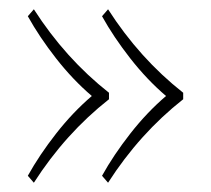

<svg xmlns="http://www.w3.org/2000/svg" viewBox="-20 -470 455 414"><path d="M40 -91Q65 -136 101 -182Q137 -228 178 -263Q137 -298 101 -344Q65 -390 40 -435L53 -450Q121 -344 215 -270V-256Q121 -182 53 -76ZM200 -91Q225 -136 261 -182Q297 -228 338 -263Q297 -298 261 -344Q225 -390 200 -435L213 -450Q281 -344 375 -270V-256Q281 -182 213 -76Z"/></svg>

Font: Trirong Thin
Style: Regular
Weight: 250
Designer: Katatrad Team
Foundry: CadsonDemak
Version: Version 1.001